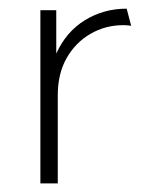

<svg xmlns="http://www.w3.org/2000/svg" viewBox="-20 -425 342 445"><path d="M73.6 0V-401.4H110.4V-300.7Q133.3 -351.4 176.7 -378.1Q220.1 -404.9 273.6 -404.9L284 -365.3Q279.2 -366 275 -366.3Q270.8 -366.7 266 -366.7Q224.3 -366.7 189.6 -346.5Q154.9 -326.4 134.4 -290.3Q113.9 -254.2 113.9 -204.2V0Z"/></svg>

Font: Afacad Flux ExtraLight
Style: Regular
Weight: 250
Designer: Kristian Moeller
Foundry: Dicotype
Version: Version 1.100